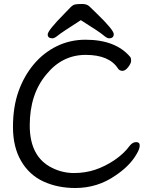

<svg xmlns="http://www.w3.org/2000/svg" viewBox="-20 -918 743 962"><path d="M385 -817Q288 -755 270.5 -740.5Q253 -726 243 -726Q219 -726 219 -745.5Q219 -765 302 -849Q322 -870 334 -882Q346 -894 357.5 -896Q369 -898 392.5 -898Q416 -898 429 -885Q442 -872 462 -853Q550 -768 550 -747Q550 -726 526 -726Q516 -726 497.5 -742Q479 -758 385 -817ZM665 -147Q631 -87 559 -39Q469 24 357 24Q269 24 198 -8.5Q127 -41 86 -111Q45 -181 45 -281.5Q45 -382 72.5 -459.5Q100 -537 149 -595.5Q198 -654 264.5 -686.5Q331 -719 408 -719Q560 -719 633 -632Q637 -626 637 -613.5Q637 -601 622.5 -582Q608 -563 593.5 -563Q579 -563 571 -575Q527 -643 409.5 -643Q292 -643 213 -546Q129 -447 129 -289.5Q129 -132 241 -77Q293 -51 350.5 -51Q408 -51 458 -68Q508 -85 554.5 -116.5Q601 -148 631 -189Q645 -206 662.5 -206Q680 -206 680 -189Q680 -172 665 -147Z"/></svg>

Font: LXGW WenKai Lite Medium
Style: Regular
Weight: 500
Designer: LXGW / Fontworks Inc.
Foundry: LXGW / Fontworks Inc.
Version: Version 1.511; March 25, 2025